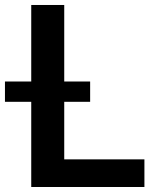

<svg xmlns="http://www.w3.org/2000/svg" viewBox="-53 -747 639 767"><path d="M71.8 0V-340.3H-33.2V-421.4H71.8V-727.1H203.6V-421.4H307.1V-340.3H203.6V-110.4H523.9V0Z"/></svg>

Font: Interop SemBd
Style: Regular
Weight: 600
Designer: Rasmus Andersson, Google, Jang Haemin
Foundry: jhaemin
Version: Version 1.007